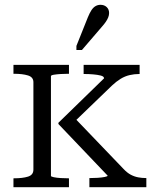

<svg xmlns="http://www.w3.org/2000/svg" viewBox="-20 -779 652 799"><path d="M119 -73V-437Q119 -458 96.5 -465Q74 -472 38 -472H36V-509H267V-472H264Q250 -472 233 -471Q216 -470 204 -468Q192 -466 192 -462V-47Q192 -44 204 -41.5Q216 -39 233 -38Q250 -37 264 -37H267V0H36V-37H38Q74 -37 96.5 -44Q119 -51 119 -73ZM589 0H352V-38H356Q369 -38 386 -39Q403 -40 415.5 -42.5Q428 -45 428 -48L223 -263V-268L413 -453Q413 -461 399.5 -464.5Q386 -468 367.5 -469.5Q349 -471 333 -471H328V-509H561V-471H558Q539 -471 519.5 -466.5Q500 -462 482 -451Q464 -440 446 -423L280 -263L283 -296L494 -76Q509 -60 524 -52Q539 -44 555 -41Q571 -38 588 -38H589ZM346 -708Q353 -725 360.5 -736.5Q368 -748 377.5 -753.5Q387 -759 398 -759Q414 -759 424 -749.5Q434 -740 434 -725Q434 -716 430.5 -707Q427 -698 420.5 -688.5Q414 -679 406 -670L321 -571H298V-588Z"/></svg>

Font: Roboto Serif 36pt Light
Style: Regular
Weight: 300
Designer: Greg Gazdowicz
Foundry: Commercial Type
Version: Version 1.008